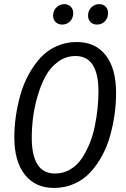

<svg xmlns="http://www.w3.org/2000/svg" viewBox="-20 -904 614 936"><path d="M283.2 -784.2Q263.7 -784.2 251.2 -796.4Q238.8 -808.6 238.8 -828.1Q238.8 -852.1 255.1 -867.9Q271.5 -883.8 293 -883.8Q312.5 -883.8 324.7 -871.6Q336.9 -859.4 336.9 -840.8Q336.9 -815.4 321.3 -799.8Q305.7 -784.2 283.2 -784.2ZM453.1 -784.2Q433.6 -784.2 421.4 -796.4Q409.2 -808.6 409.2 -828.1Q409.2 -852.1 425.3 -867.9Q441.4 -883.8 462.9 -883.8Q482.9 -883.8 494.9 -871.8Q506.8 -859.9 506.8 -840.8Q506.8 -815.9 491.2 -800Q475.6 -784.2 453.1 -784.2ZM354 -699.2Q444.8 -699.2 495.4 -634.8Q545.9 -570.3 545.9 -450.2Q545.9 -399.4 538.8 -347.7Q531.7 -295.9 517.1 -243.2Q502.4 -190.4 477.8 -145Q453.1 -99.6 420.7 -64.2Q388.2 -28.8 342.5 -8.3Q296.9 12.2 243.2 12.2Q152.3 12.2 101.1 -52.5Q49.8 -117.2 49.8 -234.9Q49.8 -284.7 57.1 -336.2Q64.5 -387.7 79.1 -440.4Q93.8 -493.2 118.7 -539.1Q143.6 -585 176 -621.1Q208.5 -657.2 254.4 -678.2Q300.3 -699.2 354 -699.2ZM348.1 -630.9Q301.3 -630.9 263.4 -603.3Q225.6 -575.7 202.4 -533.2Q179.2 -490.7 163.3 -436Q147.5 -381.3 141.1 -330.8Q134.8 -280.3 134.8 -232.9Q134.8 -58.1 248 -58.1Q288.1 -58.1 321.5 -77.4Q355 -96.7 377.4 -129.9Q399.9 -163.1 416.5 -203.4Q433.1 -243.7 442.4 -290Q451.7 -336.4 455.8 -377.7Q460 -418.9 460 -458Q460 -630.9 348.1 -630.9Z"/></svg>

Font: Fira Sans Compressed Book
Style: Italic
Weight: 350
Width: 3
Italic angle: -8°
Designer: Carrois Corporate & Edenspiekermann AG
Foundry: Carrois Corporate GbR & Edenspiekermann AG
Version: Version 4.203;PS 004.203;hotconv 1.0.88;makeotf.lib2.5.64775